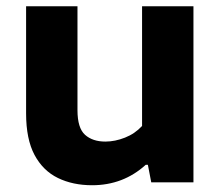

<svg xmlns="http://www.w3.org/2000/svg" viewBox="-20 -566 686 596"><path d="M266 9Q206 9 159.8 -13.5Q113.5 -36 87.2 -85Q61 -134 61 -214V-546.5H220.5V-224Q220.5 -168.5 244 -147.5Q267.5 -126.5 307 -126.5Q337 -126.5 368 -138.8Q399 -151 421 -175V-546.5H580.5V0H449.5L439 -54.5H432.5Q362.5 9 266 9Z"/></svg>

Font: Encode Sans Semi Expanded
Style: Bold
Weight: 700
Width: 6
Designer: Multiple Designers
Foundry: Impallari Type
Version: Version 3.000; ttfautohint (v1.8.3) -l 8 -r 50 -G 200 -x 14 